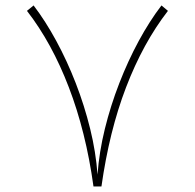

<svg xmlns="http://www.w3.org/2000/svg" viewBox="-20 -675 706 695"><path d="M564.5 -655.3Q521.5 -599.1 482.4 -527.1Q443.4 -455.1 411.9 -374Q380.4 -293 359.6 -208.7Q338.9 -124.5 333 -43Q327.1 -124.5 306.4 -208.7Q285.6 -293 254.2 -374Q222.7 -455.1 183.6 -527.1Q144.5 -599.1 101.6 -655.3L77.6 -635.7Q123 -577.1 160.9 -507.8Q198.7 -438.5 229.2 -358.9Q259.8 -279.3 282.2 -189.5Q304.7 -99.6 318.4 0H347.2Q361.3 -99.6 383.5 -189.5Q405.8 -279.3 436.3 -358.9Q466.8 -438.5 504.6 -507.8Q542.5 -577.1 587.9 -635.7Z"/></svg>

Font: Estedad-FD-VF Thin
Style: Regular
Weight: 100
Designer: Amin Abedi
Version: Version 5.0